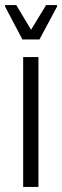

<svg xmlns="http://www.w3.org/2000/svg" viewBox="-37 -734 244 754"><path d="M54 0V-510H114V0ZM51 -579 -17 -708V-714H27L85 -617L144 -714H187V-708L118 -579Z"/></svg>

Font: Saira ExtraCondensed
Style: Regular
Weight: 400
Width: 2
Designer: Hector Gatti with collaboration of the Omnibus-Type team
Foundry: Omnibus-Type
Version: Version 1.101